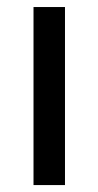

<svg xmlns="http://www.w3.org/2000/svg" viewBox="-20 -534 284 554"><path d="M76.7 0H167.5V-513.7H76.7Z"/></svg>

Font: Roboto Flex
Style: Regular
Weight: 400
Designer: Berlow after Robertson
Foundry: Google
Version: Version 3.200;gftools[0.9.32]